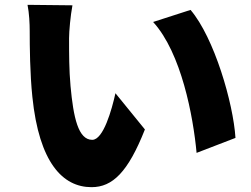

<svg xmlns="http://www.w3.org/2000/svg" viewBox="-20 -746 1040 795"><path d="M280 -724 94 -726C101 -691 103 -648 103 -618C103 -555 104 -440 114 -345C142 -72 240 29 359 29C446 29 510 -33 580 -210L458 -360C443 -292 408 -167 362 -167C304 -167 284 -259 272 -390C266 -457 266 -522 266 -588C266 -617 272 -682 280 -724ZM769 -705 614 -655C731 -527 780 -264 794 -113L955 -175C946 -319 867 -590 769 -705Z"/></svg>

Font: Noto Sans TC Black
Style: Regular
Weight: 900
Designer: Ryoko NISHIZUKA 西塚涼子 (kana, bopomofo & ideographs); Paul D. Hunt (Latin, Greek & Cyrillic); Sandoll Communications 산돌커뮤니
Foundry: Adobe
Version: Version 2.004;hotconv 1.0.118;makeotfexe 2.5.65603